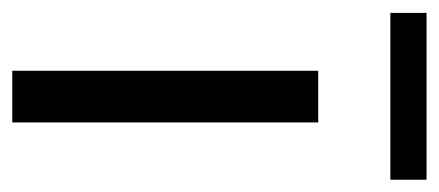

<svg xmlns="http://www.w3.org/2000/svg" viewBox="-226 -482 698 305"><g transform="rotate(90 122.5 -329.0)"><path d="M81.9 0V-486H164V0ZM-10 -600.6V-658.1H255V-600.6Z"/></g></svg>

Font: Source Sans 3 VF
Style: Regular
Weight: 200
Designer: Paul D. Hunt
Foundry: Adobe
Version: Version 3.046;hotconv 1.0.118;makeotfexe 2.5.65603